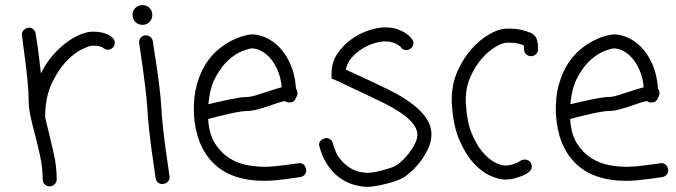

<svg xmlns="http://www.w3.org/2000/svg" viewBox="-20 -681 2637 749"><path d="M340.8 -557.6Q362.3 -557.6 377 -554.2Q391.6 -550.8 400.9 -546.4Q410.2 -542 415.5 -537.1Q420.9 -532.2 422.9 -529.3Q427.7 -522.5 427.7 -514.6Q427.7 -499 416 -492.2Q410.2 -487.3 400.4 -487.3Q388.7 -487.3 379.9 -496.1Q377.9 -497.1 369.6 -500Q361.3 -502.9 340.8 -502.9Q329.1 -502.9 298.8 -488.3Q268.6 -473.6 237.3 -440.4Q206.1 -407.2 181.2 -354Q156.2 -300.8 156.2 -223.6Q159.2 -210.9 162.1 -197.8Q165 -184.6 168.9 -170.9Q179.7 -127 190.4 -79.1Q201.2 -31.2 201.2 18.6Q201.2 30.3 192.9 38.1Q184.6 45.9 173.8 45.9Q162.1 45.9 154.3 38.1Q146.5 30.3 146.5 18.6Q146.5 -26.4 136.7 -71.3Q127 -116.2 116.2 -157.2Q106.4 -193.4 99.1 -227.1Q91.8 -260.7 91.8 -289.1Q91.8 -317.4 87.9 -360.4Q84 -403.3 78.6 -443.8Q73.2 -484.4 69.3 -514.2Q65.4 -543.9 65.4 -545.9Q65.4 -555.7 72.3 -563.5Q79.1 -571.3 92.8 -573.2Q102.5 -573.2 109.9 -566.9Q117.2 -560.5 119.1 -549.8Q119.1 -547.9 121.6 -533.7Q124 -519.5 127 -498Q129.9 -476.6 133.3 -449.2Q136.7 -421.9 139.6 -394.5Q159.2 -434.6 186 -465.3Q212.9 -496.1 241.2 -516.6Q269.5 -537.1 295.9 -547.4Q322.3 -557.6 340.8 -557.6Z M536.1 -584Q519.5 -584 508.3 -595.2Q497.1 -606.4 497.1 -623Q497.1 -639.6 508.3 -650.4Q519.5 -661.1 536.1 -661.1Q551.8 -661.1 563 -650.4Q574.2 -639.6 574.2 -623Q574.2 -606.4 563 -595.2Q551.8 -584 536.1 -584ZM548.8 -543Q559.6 -543 566.9 -536.6Q574.2 -530.3 576.2 -520.5Q576.2 -517.6 580.6 -490.2Q585 -462.9 590.8 -423.8Q596.7 -384.8 602.1 -340.3Q607.4 -295.9 609.4 -260.7Q611.3 -226.6 616.2 -180.7Q621.1 -134.8 627 -93.3Q632.8 -51.8 637.2 -22Q641.6 7.8 641.6 9.8Q641.6 20.5 634.8 27.8Q627.9 35.2 614.3 37.1Q603.5 37.1 596.2 30.8Q588.9 24.4 586.9 13.7Q586.9 10.7 582.5 -18.6Q578.1 -47.9 572.3 -89.4Q566.4 -130.9 561.5 -176.8Q556.6 -222.7 554.7 -257.8Q552.7 -292 547.4 -335.9Q542 -379.9 536.6 -418.9Q531.2 -458 526.9 -485.8Q522.5 -513.7 522.5 -515.6Q522.5 -525.4 528.3 -533.2Q534.2 -541 544.9 -543Z M962.9 -492.2Q954.1 -492.2 928.2 -482.9Q902.3 -473.6 874.5 -449.7Q846.7 -425.8 822.8 -383.3Q798.8 -340.8 793 -274.4Q809.6 -278.3 830.6 -283.2Q851.6 -288.1 872.6 -292.5Q893.6 -296.9 912.6 -299.8Q931.6 -302.7 943.4 -302.7Q957 -302.7 978 -309.1Q999 -315.4 1019.5 -322.3Q1036.1 -328.1 1050.8 -332.5Q1065.4 -336.9 1079.1 -340.8Q1075.2 -379.9 1062.5 -408.2Q1049.8 -436.5 1033.2 -455.1Q1016.6 -473.6 998 -482.9Q979.5 -492.2 962.9 -492.2ZM1147.5 -44.9Q1158.2 -44.9 1165.5 -38.1Q1172.9 -31.2 1174.8 -17.6Q1174.8 -6.8 1168.5 0.5Q1162.1 7.8 1151.4 9.8Q1149.4 9.8 1133.8 12.2Q1118.2 14.6 1096.7 17.6Q1075.2 20.5 1051.8 22.5Q1028.3 24.4 1011.7 24.4Q881.8 24.4 812.5 -44.4Q743.2 -113.3 736.3 -238.3Q734.4 -301.8 747.6 -349.6Q760.7 -397.5 782.7 -431.6Q804.7 -465.8 832 -488.3Q859.4 -510.7 885.3 -523.4Q911.1 -536.1 932.1 -541.5Q953.1 -546.9 962.9 -546.9Q988.3 -546.9 1017.1 -534.2Q1045.9 -521.5 1070.8 -495.6Q1095.7 -469.7 1113.3 -429.7Q1130.9 -389.6 1134.8 -335Q1140.6 -327.1 1140.6 -317.4Q1140.6 -307.6 1134.8 -300.8Q1129.9 -281.2 1108.4 -281.2Q1098.6 -281.2 1091.8 -287.1Q1065.4 -281.2 1037.1 -270.5Q1011.7 -261.7 987.3 -254.9Q962.9 -248 943.4 -248Q932.6 -248 914.6 -245.1Q896.5 -242.2 875 -237.3Q853.5 -232.4 831.5 -227.1Q809.6 -221.7 792 -216.8Q795.9 -156.2 819.8 -119.6Q843.8 -83 876.5 -63Q909.2 -43 945.8 -36.6Q982.4 -30.3 1011.7 -30.3Q1027.3 -30.3 1049.8 -32.2Q1072.3 -34.2 1092.8 -37.1Q1113.3 -40 1128.9 -42L1143.6 -43.9Z M1490.2 -334Q1663.1 -250 1663.1 -157.2Q1663.1 -128.9 1650.4 -101.6Q1637.7 -74.2 1620.1 -51.3Q1602.5 -28.3 1583.5 -11.2Q1564.5 5.9 1551.8 12.7Q1540 19.5 1521 25.9Q1502 32.2 1481.9 37.1Q1461.9 42 1443.8 44.9Q1425.8 47.9 1414.1 47.9Q1388.7 47.9 1359.9 39.6Q1331.1 31.2 1304.7 12.2Q1278.3 -6.8 1257.3 -38.1Q1236.3 -69.3 1224.6 -115.2Q1224.6 -136.7 1252 -142.6Q1260.7 -142.6 1268.6 -137.2Q1276.4 -131.8 1278.3 -122.1Q1289.1 -81.1 1309.1 -58.1Q1329.1 -35.2 1350.1 -23.4Q1371.1 -11.7 1389.2 -9.3Q1407.2 -6.8 1414.1 -6.8Q1422.9 -6.8 1438.5 -9.3Q1454.1 -11.7 1470.2 -16.1Q1486.3 -20.5 1501.5 -25.4Q1516.6 -30.3 1524.4 -35.2Q1533.2 -40 1547.9 -53.2Q1562.5 -66.4 1575.7 -83.5Q1588.9 -100.6 1598.6 -120.1Q1608.4 -139.6 1608.4 -157.2Q1608.4 -167 1602.5 -180.2Q1596.7 -193.4 1581.5 -209.5Q1566.4 -225.6 1538.6 -244.1Q1510.7 -262.7 1466.8 -284.2Q1438.5 -297.9 1407.7 -312.5Q1377 -327.1 1350.6 -339.4Q1324.2 -351.6 1306.6 -360.4L1289.1 -368.2L1273.4 -375V-392.6Q1273.4 -437.5 1295.9 -471.2Q1318.4 -504.9 1350.6 -527.8Q1382.8 -550.8 1418.5 -562.5Q1454.1 -574.2 1481.4 -574.2Q1509.8 -574.2 1529.3 -567.4Q1548.8 -560.5 1561.5 -552.2Q1574.2 -543.9 1580.6 -536.6Q1586.9 -529.3 1587.9 -527.3Q1592.8 -520.5 1592.8 -512.7Q1592.8 -498 1580.1 -490.2Q1572.3 -485.4 1565.4 -485.4Q1550.8 -485.4 1543 -498Q1542 -498 1538.6 -501.5Q1535.2 -504.9 1527.8 -508.8Q1520.5 -512.7 1509.3 -516.1Q1498 -519.5 1481.4 -519.5Q1464.8 -519.5 1441.4 -512.7Q1418 -505.9 1394.5 -491.7Q1371.1 -477.5 1352.5 -457Q1334 -436.5 1329.1 -409.2Q1341.8 -403.3 1360.4 -395Q1378.9 -386.7 1400.9 -376.5Q1422.9 -366.2 1446.3 -355Q1469.7 -343.8 1490.2 -334Z M2011.7 -54.7Q2018.6 -58.6 2027.3 -58.6Q2042 -58.6 2049.8 -46.9Q2054.7 -39.1 2054.7 -31.2Q2054.7 -18.6 2042 -8.8L2035.2 -3.9Q2027.3 1 2014.6 5.9Q2002 10.7 1985.8 15.1Q1969.7 19.5 1951.2 19.5Q1927.7 19.5 1894.5 5.4Q1861.3 -8.8 1829.6 -42.5Q1797.9 -76.2 1773.4 -131.3Q1749 -186.5 1743.2 -267.6Q1742.2 -273.4 1742.2 -278.8Q1742.2 -284.2 1742.2 -290Q1742.2 -353.5 1765.1 -404.3Q1788.1 -455.1 1820.3 -490.7Q1852.5 -526.4 1887.2 -546.4Q1921.9 -566.4 1946.3 -568.4Q1951.2 -569.3 1956.5 -569.3Q1961.9 -569.3 1966.8 -569.3Q1995.1 -569.3 2016.1 -564Q2037.1 -558.6 2044.9 -554.7Q2055.7 -552.7 2067.4 -539.6Q2079.1 -526.4 2079.1 -489.3Q2079.1 -477.5 2070.8 -469.7Q2062.5 -461.9 2051.8 -461.9Q2040 -461.9 2032.2 -469.7Q2024.4 -477.5 2024.4 -489.3Q2024.4 -497.1 2022.5 -504.9Q2016.6 -506.8 2002 -510.7Q1987.3 -514.6 1966.8 -514.6Q1962.9 -514.6 1959.5 -514.6Q1956.1 -514.6 1951.2 -513.7Q1935.5 -511.7 1909.7 -496.1Q1883.8 -480.5 1858.9 -451.7Q1834 -422.9 1815.4 -381.8Q1796.9 -340.8 1796.9 -289.1Q1796.9 -284.2 1796.9 -280.3Q1796.9 -276.4 1797.9 -271.5Q1801.8 -205.1 1820.3 -160.2Q1838.9 -115.2 1862.8 -87.4Q1886.7 -59.6 1910.6 -47.4Q1934.6 -35.2 1951.2 -35.2Q1962.9 -35.2 1973.6 -38.1Q1984.4 -41 1993.2 -44.4Q2002 -47.9 2006.8 -51.8Z M2375 -492.2Q2366.2 -492.2 2340.3 -482.9Q2314.5 -473.6 2286.6 -449.7Q2258.8 -425.8 2234.9 -383.3Q2210.9 -340.8 2205.1 -274.4Q2221.7 -278.3 2242.7 -283.2Q2263.7 -288.1 2284.7 -292.5Q2305.7 -296.9 2324.7 -299.8Q2343.8 -302.7 2355.5 -302.7Q2369.1 -302.7 2390.1 -309.1Q2411.1 -315.4 2431.6 -322.3Q2448.2 -328.1 2462.9 -332.5Q2477.5 -336.9 2491.2 -340.8Q2487.3 -379.9 2474.6 -408.2Q2461.9 -436.5 2445.3 -455.1Q2428.7 -473.6 2410.2 -482.9Q2391.6 -492.2 2375 -492.2ZM2559.6 -44.9Q2570.3 -44.9 2577.6 -38.1Q2585 -31.2 2586.9 -17.6Q2586.9 -6.8 2580.6 0.5Q2574.2 7.8 2563.5 9.8Q2561.5 9.8 2545.9 12.2Q2530.3 14.6 2508.8 17.6Q2487.3 20.5 2463.9 22.5Q2440.4 24.4 2423.8 24.4Q2293.9 24.4 2224.6 -44.4Q2155.3 -113.3 2148.4 -238.3Q2146.5 -301.8 2159.7 -349.6Q2172.9 -397.5 2194.8 -431.6Q2216.8 -465.8 2244.1 -488.3Q2271.5 -510.7 2297.4 -523.4Q2323.2 -536.1 2344.2 -541.5Q2365.2 -546.9 2375 -546.9Q2400.4 -546.9 2429.2 -534.2Q2458 -521.5 2482.9 -495.6Q2507.8 -469.7 2525.4 -429.7Q2543 -389.6 2546.9 -335Q2552.7 -327.1 2552.7 -317.4Q2552.7 -307.6 2546.9 -300.8Q2542 -281.2 2520.5 -281.2Q2510.7 -281.2 2503.9 -287.1Q2477.5 -281.2 2449.2 -270.5Q2423.8 -261.7 2399.4 -254.9Q2375 -248 2355.5 -248Q2344.7 -248 2326.7 -245.1Q2308.6 -242.2 2287.1 -237.3Q2265.6 -232.4 2243.7 -227.1Q2221.7 -221.7 2204.1 -216.8Q2208 -156.2 2231.9 -119.6Q2255.9 -83 2288.6 -63Q2321.3 -43 2357.9 -36.6Q2394.5 -30.3 2423.8 -30.3Q2439.5 -30.3 2461.9 -32.2Q2484.4 -34.2 2504.9 -37.1Q2525.4 -40 2541 -42L2555.7 -43.9Z"/></svg>

Font: Coming Soon
Style: Regular
Weight: 400
Designer: Dathan Boardman
Foundry: Open Window
Version: Version 1.002